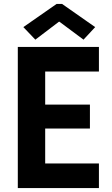

<svg xmlns="http://www.w3.org/2000/svg" viewBox="-20 -959 572 979"><path d="M70.8 -719.7H484.4V-594.2H210.4V-425.8H438.5V-303.7H210.4V-125.5H484.4V0H70.8ZM99.1 -820.8 268.6 -939H296.4L465.3 -820.8L405.8 -756.8L283.2 -848.1H280.3L160.2 -756.8Z"/></svg>

Font: Reddit Sans
Style: Bold
Weight: 700
Designer: Stephen Hutchings
Foundry: Reddit
Version: Version 1.013